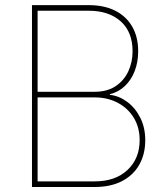

<svg xmlns="http://www.w3.org/2000/svg" viewBox="-20 -748 674 768"><path d="M107.9 0V-727.5H334.5Q396.5 -727.5 440.7 -705.3Q484.9 -683.1 508.8 -641.6Q532.7 -600.1 532.7 -543Q532.7 -500 519 -464.4Q505.4 -428.7 480 -404.3Q454.6 -379.9 419.4 -371.1V-368.7Q456.1 -364.7 488.5 -340.8Q521 -316.9 541 -277.3Q561 -237.8 561 -187.5Q561 -131.3 537.1 -89.1Q513.2 -46.9 467.8 -23.4Q422.4 0 358.9 0ZM130.4 -22.5H358.9Q441.4 -22.5 490 -68.1Q538.6 -113.8 538.6 -187.5Q538.6 -238.3 515.1 -276.9Q491.7 -315.4 450.9 -336.9Q410.2 -358.4 358.9 -358.4H130.4ZM130.4 -380.9H358.9Q408.7 -380.9 442.4 -403.3Q476.1 -425.8 493.2 -462.6Q510.3 -499.5 510.3 -543Q510.3 -620.1 462.9 -662.6Q415.5 -705.1 334.5 -705.1H130.4Z"/></svg>

Font: Inter 17pt Thin
Style: Regular
Weight: 250
Version: Version 4.001;git-66647c0bb